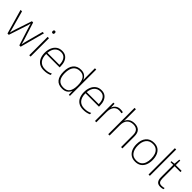

<svg xmlns="http://www.w3.org/2000/svg" viewBox="387 -2335 3920 3920"><g transform="rotate(45 2347.0 -375.0)"><path d="M390 -371Q381 -400 374 -424Q367 -448 360 -474H357Q351 -448 343.5 -423Q336 -398 327 -371L205 1H167L15 -529H57L155 -175Q168 -130 174.5 -102.5Q181 -75 186 -51H189Q195 -75 202 -102Q209 -129 223 -172L342 -529H378L492 -173Q503 -135 512 -105.5Q521 -76 526 -51H529Q532 -75 539 -103.5Q546 -132 557 -175L652 -529H691L548 1H509Z M814 -724Q833 -724 839.5 -714Q846 -704 846 -688Q846 -672 839.5 -662Q833 -652 814 -652Q798 -652 791 -662Q784 -672 784 -688Q784 -704 791 -714Q798 -724 814 -724ZM834 -530V0H795V-530Z M1211 -540Q1279 -540 1322.5 -507.5Q1366 -475 1387.5 -419.5Q1409 -364 1409 -294V-263H1021Q1020 -148 1072.5 -86.5Q1125 -25 1223 -25Q1272 -25 1307.5 -32.5Q1343 -40 1388 -61V-23Q1349 -6 1310.5 2Q1272 10 1222 10Q1141 10 1087.5 -24Q1034 -58 1007.5 -119Q981 -180 981 -260Q981 -337 1007 -400.5Q1033 -464 1084 -502Q1135 -540 1211 -540ZM1211 -505Q1131 -505 1081 -451.5Q1031 -398 1022 -297H1369Q1369 -390 1330 -447.5Q1291 -505 1211 -505Z M1749 10Q1638 10 1582 -58Q1526 -126 1526 -257Q1526 -394 1586 -467Q1646 -540 1756 -540Q1826 -540 1869.5 -506.5Q1913 -473 1931 -425H1934Q1932 -454 1931.5 -484.5Q1931 -515 1931 -544V-760H1969V0H1937L1933 -105H1931Q1912 -58 1868.5 -24Q1825 10 1749 10ZM1752 -25Q1849 -25 1890 -86.5Q1931 -148 1931 -260V-266Q1931 -382 1889.5 -443.5Q1848 -505 1758 -505Q1665 -505 1615.5 -442Q1566 -379 1566 -256Q1566 -141 1612 -83Q1658 -25 1752 -25Z M2346 -540Q2414 -540 2457.5 -507.5Q2501 -475 2522.5 -419.5Q2544 -364 2544 -294V-263H2156Q2155 -148 2207.5 -86.5Q2260 -25 2358 -25Q2407 -25 2442.5 -32.5Q2478 -40 2523 -61V-23Q2484 -6 2445.5 2Q2407 10 2357 10Q2276 10 2222.5 -24Q2169 -58 2142.5 -119Q2116 -180 2116 -260Q2116 -337 2142 -400.5Q2168 -464 2219 -502Q2270 -540 2346 -540ZM2346 -505Q2266 -505 2216 -451.5Q2166 -398 2157 -297H2504Q2504 -390 2465 -447.5Q2426 -505 2346 -505Z M2893 -538Q2915 -538 2934 -535.5Q2953 -533 2970 -528L2963 -492Q2945 -497 2928.5 -499.5Q2912 -502 2891 -502Q2812 -502 2771.5 -446Q2731 -390 2731 -295V0H2693V-530H2727L2730 -429H2733Q2749 -475 2789.5 -506.5Q2830 -538 2893 -538Z M3114 -504Q3114 -482 3113 -464.5Q3112 -447 3111 -426H3114Q3132 -472 3178 -505.5Q3224 -539 3302 -539Q3389 -539 3437 -492.5Q3485 -446 3485 -347V0H3446V-345Q3446 -428 3408 -466.5Q3370 -505 3299 -505Q3212 -505 3163 -453.5Q3114 -402 3114 -297V0H3075V-760H3114Z M4090 -265Q4090 -185 4064.5 -123Q4039 -61 3987 -25.5Q3935 10 3857 10Q3782 10 3730.5 -25Q3679 -60 3652.5 -122Q3626 -184 3626 -265Q3626 -392 3688.5 -466Q3751 -540 3862 -540Q3941 -540 3991 -504Q4041 -468 4065.5 -406Q4090 -344 4090 -265ZM3666 -265Q3666 -158 3713 -91.5Q3760 -25 3857 -25Q3924 -25 3967 -55.5Q4010 -86 4030 -140Q4050 -194 4050 -265Q4050 -333 4031 -387Q4012 -441 3970.5 -473Q3929 -505 3862 -505Q3767 -505 3716.5 -441.5Q3666 -378 3666 -265Z M4277 0H4239V-760H4277Z M4589 -25Q4612 -25 4631.5 -28Q4651 -31 4667 -37V-4Q4651 2 4631 6Q4611 10 4586 10Q4517 10 4487 -29Q4457 -68 4457 -143V-496H4377V-522L4457 -531L4469 -659H4496V-530H4664V-496H4496V-146Q4496 -87 4516.5 -56Q4537 -25 4589 -25Z"/></g></svg>

Font: Noto Sans Lao Looped ExtraLight
Style: Regular
Weight: 200
Designer: Mark Frömberg, Ben Mitchell
Foundry: The Fontpad Ltd
Version: Version 1.002; ttfautohint (v1.8.4.7-5d5b)